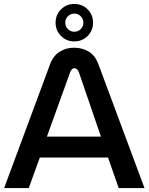

<svg xmlns="http://www.w3.org/2000/svg" viewBox="-20 -954 754 974"><path d="M1 0 234 -628Q250 -671 282.5 -691.5Q315 -712 356 -712Q398 -712 430.5 -692Q463 -672 479 -629L713 0H582L528 -155H182L126 0ZM218 -261H492L380 -588Q372 -608 357 -608Q344 -608 336 -588ZM357 -744Q317 -744 289.5 -771.5Q262 -799 262 -839Q262 -879 289.5 -906.5Q317 -934 357 -934Q397 -934 424.5 -906.5Q452 -879 452 -839Q452 -799 424.5 -771.5Q397 -744 357 -744ZM357 -793Q376 -793 389.5 -806.5Q403 -820 403 -839Q403 -858 389.5 -871.5Q376 -885 357 -885Q338 -885 324.5 -871.5Q311 -858 311 -839Q311 -820 324.5 -806.5Q338 -793 357 -793Z"/></svg>

Font: MuseoModerno Medium
Style: Regular
Weight: 500
Designer: Pablo Cosgaya, Héctor Gatti, Marcela Romero, and the Authors of The MuseoModerno Project.
Foundry: Omnibus-Type Team
Version: Version 1.001